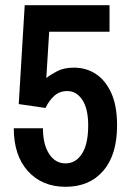

<svg xmlns="http://www.w3.org/2000/svg" viewBox="-20 -706 496 738"><path d="M232 12Q142 12 87.5 -48Q33 -108 33 -213H145Q145 -152 168.5 -115Q192 -78 232 -78Q271 -78 295 -115Q319 -152 319 -224Q319 -288 296.5 -322Q274 -356 239 -356Q209 -356 188.5 -337.5Q168 -319 155 -291L52 -306L75 -686H401V-584H169L158 -406Q174 -419 200 -432.5Q226 -446 264 -446Q311 -446 348 -422Q385 -398 407.5 -349Q430 -300 430 -224Q430 -111 377 -49.5Q324 12 232 12Z"/></svg>

Font: Archivo Narrow SemiBold
Style: Regular
Weight: 600
Designer: Hector Gatti
Foundry: Omnibus-Type
Version: Version 3.002